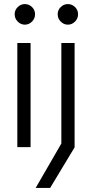

<svg xmlns="http://www.w3.org/2000/svg" viewBox="-20 -722 459 942"><path d="M65 0V-511H130V0ZM102 -601Q82 -601 67 -616Q52 -631 52 -652Q52 -673 67 -687.5Q82 -702 102 -702Q122 -702 137 -687.5Q152 -673 152 -652Q152 -631 137 -616Q122 -601 102 -601ZM155 200 295 -42 281 18V-511H346V1L226 200ZM313 -601Q293 -601 278 -616Q263 -631 263 -652Q263 -673 278 -687.5Q293 -702 313 -702Q333 -702 348 -687.5Q363 -673 363 -652Q363 -631 348 -616Q333 -601 313 -601Z"/></svg>

Font: TikTok Sans 24pt Light
Style: Regular
Weight: 300
Version: Version 4.000